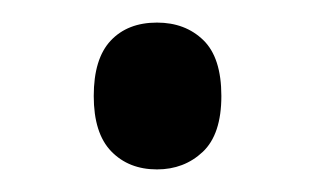

<svg xmlns="http://www.w3.org/2000/svg" viewBox="-20 -140 279 170"><path d="M63 -55Q63 -88 78 -104Q93 -120 119 -120Q144 -120 160 -104.5Q176 -89 176 -55Q176 -21 159.5 -5.5Q143 10 119 10Q94 10 78.5 -6Q63 -22 63 -55Z"/></svg>

Font: Noto Sans Lao Looped UI Condensed
Style: Regular
Weight: 400
Width: 3
Designer: Mark Frömberg, Ben Mitchell
Foundry: The Fontpad Ltd
Version: Version 1.001; ttfautohint (v1.8.4.7-5d5b)